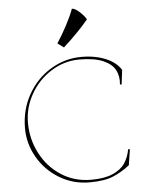

<svg xmlns="http://www.w3.org/2000/svg" viewBox="-67 -1113 913 1176"><g transform="rotate(-5 389.5 -524.5)"><path d="M70 -354Q70 -468 122.5 -561Q175 -654 263 -707Q351 -760 452 -760Q511 -760 559.5 -747Q608 -734 642 -711.5Q676 -689 694 -659L683 -570L673 -571Q678 -622 657.5 -660.5Q637 -699 583 -722Q529 -745 437 -745Q346 -745 266 -695.5Q186 -646 138.5 -563Q91 -480 91 -386Q91 -285 136.5 -197.5Q182 -110 263 -57.5Q344 -5 447 -5Q528 -5 579 -27Q630 -49 655 -86Q680 -123 688 -171H699L684 -74L682 -72Q636 -36 582 -13Q528 10 436 10Q334 10 250 -41Q166 -92 118 -176Q70 -260 70 -354ZM351 -827 313 -855Q344 -902 374 -958.5Q404 -1015 420 -1059Q439 -1059 467.5 -1032.5Q496 -1006 506 -986Q445 -912 351 -827Z"/></g></svg>

Font: TMT Limkin
Style: Regular
Weight: 400
Designer: Gabriel Drozdov
Version: Version 1.000;Glyphs 3.1.2 (3151)